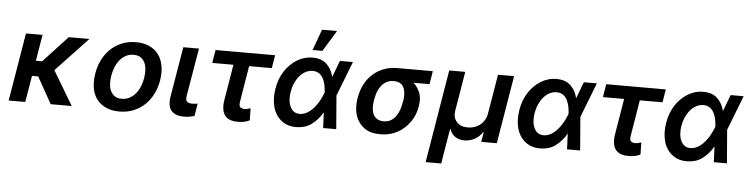

<svg xmlns="http://www.w3.org/2000/svg" viewBox="-53 -1057 5982 1533"><g transform="rotate(5 2938.0 -290.5)"><path d="M121.4 -545.5H254.3L219.1 -335.2H269.5L464.1 -545.5H629.6L372.9 -273.1L535.9 0H367.2L248.6 -212H198.9L163.4 0H30.5Z M700.3 -273.8Q709.9 -332.7 734.9 -383.7Q759.9 -434.7 798.8 -472.1Q837.7 -509.6 889.4 -531.1Q941.1 -552.6 1004.3 -552.6Q1064.6 -552.6 1109.9 -532Q1155.2 -511.4 1183.4 -473.9Q1211.6 -436.4 1221.6 -383.9Q1231.5 -331.3 1221.2 -267Q1211.6 -208.1 1186.6 -157.3Q1161.6 -106.5 1122.7 -69.2Q1083.8 -32 1032 -10.7Q980.1 10.7 917.3 10.7Q837.4 10.7 783.4 -25.2Q728.3 -61.8 707.4 -124.3Q686.4 -186.8 700.3 -273.8ZM927.9 -92.3Q961.6 -92.3 989.2 -106.5Q1016.7 -120.7 1037.8 -145.4Q1058.9 -170.1 1072.8 -203.3Q1086.6 -236.5 1092.7 -274.5Q1098.7 -311.1 1096.1 -343.2Q1093.4 -375.4 1081.5 -399.1Q1069.6 -422.9 1047.9 -436.8Q1026.3 -450.6 994 -450.6Q956.7 -450.6 928.3 -434.3Q899.9 -418 879.6 -391.9Q859.4 -365.8 846.9 -333.1Q834.5 -300.4 829.2 -267.8Q823.2 -231.2 825.6 -199.2Q828.1 -167.3 840.2 -143.5Q852.3 -119.7 873.9 -106Q895.6 -92.3 927.9 -92.3Z M1315.7 -147 1382.5 -545.5H1508.2L1442.8 -158.7Q1440 -141.3 1442.5 -130.3Q1445 -119.3 1452.1 -113.6Q1466.3 -102.6 1492.5 -102.6Q1505.3 -102.6 1516.5 -104Q1527.7 -105.5 1535.9 -106.9L1519.5 -6.4Q1502.1 -1.1 1480.5 2.7Q1458.8 6.4 1433.2 6.4Q1368.6 6.4 1335.6 -28.8Q1302.6 -63.9 1315.7 -147Z M1641 -545.5H2118.3L2100.9 -440.7H1919L1871.8 -154.1Q1865.4 -117.2 1878.6 -107.2Q1892 -96.9 1911.2 -96.9Q1926.5 -96.9 1937.9 -100.1Q1949.2 -103.3 1960.2 -106.9L1962 -9.9Q1949.6 -3.9 1938 0Q1926.5 3.9 1914.8 6Q1903.1 8.2 1891 9.1Q1878.9 9.9 1865.4 9.9Q1830.3 9.9 1804.5 0Q1778.8 -9.9 1763.5 -30.4Q1748.2 -50.8 1743.6 -82.2Q1739 -113.6 1746.1 -156.2L1793.3 -440.7H1623.6Z M2144.2 -280.2Q2157.3 -360.8 2197.4 -422.2Q2216.3 -450.6 2240.1 -474.6Q2263.8 -498.6 2291.7 -516Q2319.6 -533.4 2351.4 -543Q2383.2 -552.6 2418.3 -552.6Q2490.8 -552.6 2531.6 -513.8Q2573.2 -474.4 2587 -414.1H2588.1L2637.8 -545.5H2742.2L2634.2 -267.4L2655.9 0H2550.8L2545.5 -124.6H2544.4Q2509.9 -64.3 2458.1 -26.3Q2430.4 -6 2399.5 2.7Q2368.6 11.4 2334.2 11.4Q2298.7 11.4 2269.5 1.8Q2240.4 -7.8 2216.6 -26.6Q2192.8 -45.5 2175.8 -71.4Q2158.7 -97.3 2149.5 -129.6Q2140.3 -161.9 2138.7 -199.8Q2137.1 -237.6 2144.2 -280.2ZM2279.1 -144.2Q2302.6 -95.9 2354 -95.9Q2376.4 -95.9 2396.5 -104Q2416.5 -112.2 2434.3 -126.1Q2452.1 -139.9 2467.3 -158.2Q2482.6 -176.5 2495.4 -196.4Q2508.2 -216.3 2518.1 -236.7Q2528.1 -257.1 2535.2 -275.2L2538.4 -283.4Q2537.3 -300.1 2535 -318.5Q2532.7 -337 2527.9 -355.3Q2523.1 -373.6 2515.3 -390.1Q2507.5 -406.6 2495.7 -419.4Q2484 -432.2 2467.7 -439.6Q2451.3 -447.1 2429.7 -447.1Q2399.9 -447.1 2373.4 -433.6Q2346.9 -420.1 2325.6 -395.8Q2304.3 -371.4 2289.2 -338.2Q2274.1 -305 2267.4 -265.6Q2255.7 -192.1 2279.1 -144.2ZM2412.6 -613.3 2473.7 -781.2H2594.1L2491.5 -613.3Z M2803.3 -258.5 2806.1 -269.9Q2815.3 -326 2840 -373.4Q2864.7 -420.8 2902.5 -455.3Q2940.3 -489.7 2990.1 -509.1Q3039.8 -528.4 3098.7 -528.4H3383.9L3366.5 -422.9H3238.3Q3271.3 -394.2 3289.8 -348Q3307.2 -304 3297.6 -248.6L3296.2 -238.6Q3286.6 -170.8 3247.2 -114.3Q3227.6 -86.3 3202.8 -63.2Q3177.9 -40.1 3148.4 -24Q3119 -7.8 3084.5 1.1Q3050.1 9.9 3010.7 9.9Q2970.2 9.9 2937.9 1.4Q2905.5 -7.1 2880.3 -25.6Q2830.6 -62.1 2810.9 -121.6Q2791.2 -181.1 2803.3 -258.5ZM3028.1 -95.5Q3058.6 -95.5 3082 -108.5Q3105.5 -121.4 3122.3 -143.6Q3139.2 -165.8 3150 -195.5Q3160.9 -225.1 3166.2 -258.5L3169 -269.9Q3175.8 -308.6 3170.5 -345.9Q3168 -363.3 3161.4 -377.5Q3154.8 -391.7 3143.8 -401.8Q3132.8 -411.9 3117.4 -417.4Q3101.9 -422.9 3081.3 -422.9Q3049.7 -422.9 3025.4 -410.5Q3001.1 -398.1 2983.5 -377.1Q2965.9 -356.2 2954.9 -328.5Q2943.9 -300.8 2938.9 -269.9L2936.1 -258.5Q2930.4 -225.1 2931.8 -195.5Q2933.2 -165.8 2943.7 -143.6Q2954.2 -121.4 2974.8 -108.5Q2995.4 -95.5 3028.1 -95.5Z M3513.8 -545.5H3642.4L3589.5 -229.4Q3580.6 -175.1 3611.5 -139.9Q3642 -105.1 3700.6 -105.1Q3729 -105.1 3754.6 -113.8Q3780.2 -122.5 3800.2 -138.7Q3820.3 -154.8 3833.8 -177.7Q3847.3 -200.6 3851.9 -229.4L3904.8 -545.5H4033.7L3942.8 0H3817.8L3831.7 -78.8H3827.4Q3815 -60 3798.8 -45.3Q3782.7 -30.5 3764 -20.4Q3745.4 -10.3 3724.6 -5Q3703.8 0.4 3682.5 0.4Q3661.6 0.4 3642.9 -5Q3624.3 -10.3 3609 -20.4Q3593.8 -30.5 3582.6 -45.3Q3571.4 -60 3565.3 -78.8H3561.1L3514.6 199.9H3389.9Z M4099.1 -280.2Q4112.2 -360.8 4152.3 -422.2Q4171.2 -450.6 4195 -474.6Q4218.8 -498.6 4246.6 -516Q4274.5 -533.4 4306.3 -543Q4338.1 -552.6 4373.2 -552.6Q4445.7 -552.6 4486.5 -513.8Q4528.1 -474.4 4541.9 -414.1H4543L4592.7 -545.5H4697.1L4589.1 -267.4L4610.8 0H4505.7L4500.4 -124.6H4499.3Q4464.8 -64.3 4413 -26.3Q4385.3 -6 4354.4 2.7Q4323.5 11.4 4289.1 11.4Q4253.6 11.4 4224.4 1.8Q4195.3 -7.8 4171.5 -26.6Q4147.7 -45.5 4130.7 -71.4Q4113.6 -97.3 4104.4 -129.6Q4095.2 -161.9 4093.6 -199.8Q4092 -237.6 4099.1 -280.2ZM4234 -144.2Q4257.5 -95.9 4308.9 -95.9Q4331.3 -95.9 4351.4 -104Q4371.4 -112.2 4389.2 -126.1Q4407 -139.9 4422.2 -158.2Q4437.5 -176.5 4450.3 -196.4Q4463.1 -216.3 4473 -236.7Q4483 -257.1 4490.1 -275.2L4493.3 -283.4Q4492.2 -300.1 4489.9 -318.5Q4487.6 -337 4482.8 -355.3Q4478 -373.6 4470.2 -390.1Q4462.4 -406.6 4450.6 -419.4Q4438.9 -432.2 4422.6 -439.6Q4406.2 -447.1 4384.6 -447.1Q4354.8 -447.1 4328.3 -433.6Q4301.8 -420.1 4280.5 -395.8Q4259.2 -371.4 4244.1 -338.2Q4229 -305 4222.3 -265.6Q4210.6 -192.1 4234 -144.2Z M4772.4 -545.5H5249.6L5232.2 -440.7H5050.4L5003.2 -154.1Q4996.8 -117.2 5009.9 -107.2Q5023.4 -96.9 5042.6 -96.9Q5057.9 -96.9 5069.2 -100.1Q5080.6 -103.3 5091.6 -106.9L5093.4 -9.9Q5081 -3.9 5069.4 0Q5057.9 3.9 5046.2 6Q5034.4 8.2 5022.4 9.1Q5010.3 9.9 4996.8 9.9Q4961.6 9.9 4935.9 0Q4910.2 -9.9 4894.9 -30.4Q4879.6 -50.8 4875 -82.2Q4870.4 -113.6 4877.5 -156.2L4924.7 -440.7H4755Z M5275.6 -280.2Q5288.7 -360.8 5328.8 -422.2Q5347.7 -450.6 5371.4 -474.6Q5395.2 -498.6 5423.1 -516Q5451 -533.4 5482.8 -543Q5514.6 -552.6 5549.7 -552.6Q5622.2 -552.6 5663 -513.8Q5704.5 -474.4 5718.4 -414.1H5719.5L5769.2 -545.5H5873.6L5765.6 -267.4L5787.3 0H5682.2L5676.8 -124.6H5675.8Q5641.3 -64.3 5589.5 -26.3Q5561.8 -6 5530.9 2.7Q5500 11.4 5465.6 11.4Q5430 11.4 5400.9 1.8Q5371.8 -7.8 5348 -26.6Q5324.2 -45.5 5307.2 -71.4Q5290.1 -97.3 5280.9 -129.6Q5271.7 -161.9 5270.1 -199.8Q5268.5 -237.6 5275.6 -280.2ZM5410.5 -144.2Q5433.9 -95.9 5485.4 -95.9Q5507.8 -95.9 5527.9 -104Q5547.9 -112.2 5565.7 -126.1Q5583.5 -139.9 5598.7 -158.2Q5614 -176.5 5626.8 -196.4Q5639.6 -216.3 5649.5 -236.7Q5659.4 -257.1 5666.5 -275.2L5669.7 -283.4Q5668.7 -300.1 5666.4 -318.5Q5664.1 -337 5659.3 -355.3Q5654.5 -373.6 5646.7 -390.1Q5638.8 -406.6 5627.1 -419.4Q5615.4 -432.2 5599.1 -439.6Q5582.7 -447.1 5561.1 -447.1Q5531.2 -447.1 5504.8 -433.6Q5478.3 -420.1 5457 -395.8Q5435.7 -371.4 5420.6 -338.2Q5405.5 -305 5398.8 -265.6Q5387.1 -192.1 5410.5 -144.2Z"/></g></svg>

Font: Inter P Semi Bold
Style: Italic
Weight: 600
Italic angle: 9.39999°
Designer: Rasmus Andersson
Foundry: rsms
Version: Version 3.018;git-588b23468